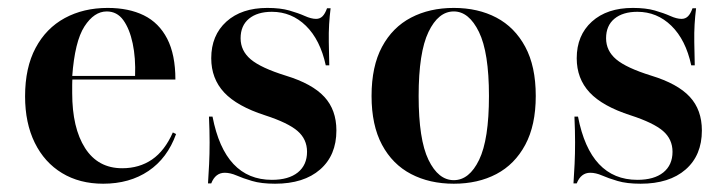

<svg xmlns="http://www.w3.org/2000/svg" viewBox="-20 -448 1814 480"><path d="M237.9 11.3Q179 11.3 135.1 -15.3Q91.1 -41.9 66.9 -91.1Q42.7 -140.3 42.7 -207.3Q42.7 -279 69 -328.2Q95.2 -377.4 141.9 -402.8Q188.7 -428.2 249.2 -428.2Q301.6 -428.2 339.5 -409.7Q377.4 -391.1 398 -351.2Q418.5 -311.3 418.5 -249.2H122.6L121.8 -258.1H317.7Q319.4 -303.2 311.7 -339.5Q304 -375.8 288.3 -397.6Q272.6 -419.4 246.8 -419.4Q215.3 -419.4 191.1 -381.9Q166.9 -344.4 160.5 -256.5L161.3 -254.8Q160.5 -245.2 160.5 -235.5Q160.5 -225.8 160.5 -215.3Q160.5 -128.2 192.7 -77.8Q225 -27.4 285.5 -27.4Q328.2 -27.4 360.1 -49.2Q391.9 -71 412.1 -116.9L420.2 -112.9Q398.4 -52.4 351.2 -20.6Q304 11.3 237.9 11.3Z M667.7 11.3Q633.1 11.3 610.1 4.4Q587.1 -2.4 571.4 -9.3Q555.6 -16.1 541.9 -16.1Q518.5 -16.1 508.1 10.5H500Q501.6 -13.7 502.8 -38.3Q504 -62.9 504 -91.9Q504 -121 502.4 -156.5H511.3Q526.6 -77.4 563.7 -37.9Q600.8 1.6 659.7 1.6Q701.6 1.6 724.6 -16.9Q747.6 -35.5 747.6 -68.5Q747.6 -100 723.8 -120.6Q700 -141.1 642.7 -159.7Q572.6 -182.3 540.3 -216.9Q508.1 -251.6 508.1 -302.4Q508.1 -359.7 546 -394Q583.9 -428.2 648.4 -428.2Q680.6 -428.2 703.2 -421.8Q725.8 -415.3 741.9 -408.1Q758.1 -400.8 770.2 -400.8Q779.8 -400.8 786.3 -407.3Q792.7 -413.7 797.6 -427.4H806.5Q804 -407.3 802.8 -387.1Q801.6 -366.9 802 -342.7Q802.4 -318.5 803.2 -284.7H794.4Q780.6 -348.4 744.8 -383.5Q708.9 -418.5 659.7 -418.5Q623.4 -418.5 602.4 -401.2Q581.5 -383.9 581.5 -352.4Q581.5 -321 606.9 -299.6Q632.3 -278.2 694.4 -258.9Q760.5 -238.7 790.7 -206Q821 -173.4 821 -121.8Q821 -59.7 780.2 -24.2Q739.5 11.3 667.7 11.3Z M1114.5 11.3Q1054 11.3 1007.7 -12.9Q961.3 -37.1 935.1 -85.9Q908.9 -134.7 908.9 -208.1Q908.9 -282.3 935.1 -331Q961.3 -379.8 1007.7 -404Q1054 -428.2 1114.5 -428.2Q1175 -428.2 1221 -404Q1266.9 -379.8 1293.1 -331Q1319.4 -282.3 1319.4 -208.1Q1319.4 -134.7 1293.1 -85.9Q1266.9 -37.1 1221 -12.9Q1175 11.3 1114.5 11.3ZM1114.5 2.4Q1153.2 2.4 1177.8 -48.4Q1202.4 -99.2 1202.4 -208.1Q1202.4 -316.9 1177.4 -368.1Q1152.4 -419.4 1114.5 -419.4Q1075.8 -419.4 1051.2 -368.1Q1026.6 -316.9 1026.6 -208.1Q1026.6 -99.2 1051.2 -48.4Q1075.8 2.4 1114.5 2.4Z M1581.5 11.3Q1546.8 11.3 1523.8 4.4Q1500.8 -2.4 1485.1 -9.3Q1469.4 -16.1 1455.6 -16.1Q1432.3 -16.1 1421.8 10.5H1413.7Q1415.3 -13.7 1416.5 -38.3Q1417.7 -62.9 1417.7 -91.9Q1417.7 -121 1416.1 -156.5H1425Q1440.3 -77.4 1477.4 -37.9Q1514.5 1.6 1573.4 1.6Q1615.3 1.6 1638.3 -16.9Q1661.3 -35.5 1661.3 -68.5Q1661.3 -100 1637.5 -120.6Q1613.7 -141.1 1556.5 -159.7Q1486.3 -182.3 1454 -216.9Q1421.8 -251.6 1421.8 -302.4Q1421.8 -359.7 1459.7 -394Q1497.6 -428.2 1562.1 -428.2Q1594.4 -428.2 1616.9 -421.8Q1639.5 -415.3 1655.6 -408.1Q1671.8 -400.8 1683.9 -400.8Q1693.5 -400.8 1700 -407.3Q1706.5 -413.7 1711.3 -427.4H1720.2Q1717.7 -407.3 1716.5 -387.1Q1715.3 -366.9 1715.7 -342.7Q1716.1 -318.5 1716.9 -284.7H1708.1Q1694.4 -348.4 1658.5 -383.5Q1622.6 -418.5 1573.4 -418.5Q1537.1 -418.5 1516.1 -401.2Q1495.2 -383.9 1495.2 -352.4Q1495.2 -321 1520.6 -299.6Q1546 -278.2 1608.1 -258.9Q1674.2 -238.7 1704.4 -206Q1734.7 -173.4 1734.7 -121.8Q1734.7 -59.7 1694 -24.2Q1653.2 11.3 1581.5 11.3Z"/></svg>

Font: Playfair 144pt
Style: Bold
Weight: 700
Version: Version 2.001;gftools[0.9.30]